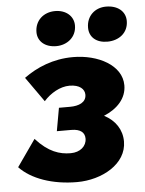

<svg xmlns="http://www.w3.org/2000/svg" viewBox="-68 -781 635 838"><g transform="rotate(-5 249.0 -362.0)"><path d="M236 14C345 14 455 -46 455 -145C455 -196 427 -239 378 -264C438 -289 478 -332 478 -389C478 -477 375 -531 265 -531C178 -531 105 -500 49 -459L126 -350C155 -383 198 -408 239 -408C284 -408 305 -387 305 -363C305 -329 272 -316 234 -316H185L167 -215H230C271 -215 289 -198 289 -172C289 -139 261 -114 219 -114C171 -114 122 -129 67 -190L-15 -73C36 -19 128 14 236 14ZM197 -585C244 -585 286 -616 286 -668C286 -710 251 -738 205 -738C154 -738 116 -704 116 -653C116 -613 148 -585 197 -585ZM421 -585C472 -585 513 -616 513 -668C513 -710 479 -738 428 -738C379 -738 342 -704 342 -653C342 -612 372 -585 421 -585Z"/></g></svg>

Font: Fixel Display 20240404 ExBold
Style: Italic
Weight: 800
Italic angle: -10°
Designer: AlfaBravo + MacPaw
Foundry: Kyrylo Tkachov, Marchela Mozhyna, Serhii Makarenko, Maria Weinstein, Zakhar Kryvoshyya
Version: Version 1.211;Glyphs 3.2 (3225)